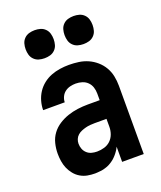

<svg xmlns="http://www.w3.org/2000/svg" viewBox="-139 -831 778 927"><g transform="rotate(-20 250.0 -367.0)"><path d="M189 8Q169 8 150 4.5Q131 1 114 -9Q97 -19 84.5 -34.5Q72 -50 64.5 -67.5Q57 -85 54 -104.5Q51 -124 51 -143Q51 -170 57.5 -196Q64 -222 79.5 -243Q95 -264 117.5 -278.5Q140 -293 165 -301.5Q190 -310 216.5 -313.5Q243 -317 269 -317H330V-351Q330 -368 325 -383.5Q320 -399 308.5 -410.5Q297 -422 281 -427Q265 -432 248 -432Q234 -432 219.5 -428.5Q205 -425 193 -416Q181 -407 174.5 -393Q168 -379 168 -365H57Q57 -388 63.5 -411Q70 -434 83 -454Q96 -474 115 -489Q134 -504 156 -512.5Q178 -521 201.5 -524.5Q225 -528 248 -528Q273 -528 298 -524.5Q323 -521 345.5 -511Q368 -501 387 -484.5Q406 -468 418.5 -446.5Q431 -425 436 -400.5Q441 -376 441 -351V0H330V-78Q325 -68 323.5 -65.5Q322 -63 319 -58.5Q316 -54 312.5 -49.5Q309 -45 305.5 -41Q302 -37 298 -33Q294 -29 290 -25.5Q286 -22 281.5 -19Q277 -16 272.5 -13Q268 -10 263 -7.5Q258 -5 253 -3Q248 -1 242.5 0.5Q237 2 232 3.5Q227 5 221.5 5.5Q216 6 210.5 6.5Q205 7 199.5 7.5Q194 8 189 8ZM234 -88Q253 -88 271.5 -93.5Q290 -99 303.5 -112Q317 -125 323.5 -143Q330 -161 330 -180V-221H269Q257 -221 245.5 -220Q234 -219 222.5 -216Q211 -213 200 -208.5Q189 -204 180 -196Q171 -188 166.5 -177Q162 -166 162 -154Q162 -140 167 -127Q172 -114 182.5 -104.5Q193 -95 206.5 -91.5Q220 -88 234 -88ZM350 -598Q335 -598 321 -602Q307 -606 296.5 -616.5Q286 -627 282 -641Q278 -655 278 -670Q278 -685 282 -699Q286 -713 296.5 -723.5Q307 -734 321 -738Q335 -742 350 -742Q365 -742 379 -738Q393 -734 403.5 -723.5Q414 -713 418 -699Q422 -685 422 -670Q422 -655 418 -641Q414 -627 403.5 -616.5Q393 -606 379 -602Q365 -598 350 -598ZM150 -598Q135 -598 121 -602Q107 -606 96.5 -616.5Q86 -627 82 -641Q78 -655 78 -670Q78 -685 82 -699Q86 -713 96.5 -723.5Q107 -734 121 -738Q135 -742 150 -742Q165 -742 179 -738Q193 -734 203.5 -723.5Q214 -713 218 -699Q222 -685 222 -670Q222 -655 218 -641Q214 -627 203.5 -616.5Q193 -606 179 -602Q165 -598 150 -598Z"/></g></svg>

Font: Zed Mono
Style: Bold
Weight: 700
Monospace: yes
Designer: Belleve Invis
Foundry: Belleve Invis
Version: Version 1.0.0; ttfautohint (v1.8.4)